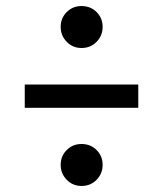

<svg xmlns="http://www.w3.org/2000/svg" viewBox="-20 -651 540 636"><path d="M320 -105Q320 -76 300 -55.5Q280 -35 250 -35Q221 -35 201 -55.5Q181 -76 181 -105Q181 -134 201 -154Q221 -174 250 -174Q280 -174 300 -154Q320 -134 320 -105ZM320 -562Q320 -533 300 -512.5Q280 -492 250 -492Q221 -492 201 -512.5Q181 -533 181 -562Q181 -591 201 -611Q221 -631 250 -631Q280 -631 300 -611Q320 -591 320 -562ZM62 -371H438V-294H62Z"/></svg>

Font: FiraGO
Style: Regular
Weight: 400
Designer: bBox Type
Foundry: bBox Type GmbH
Version: Version 1.001;April 20, 2020;FontCreator 12.0.0.2555 64-bit